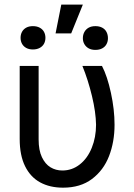

<svg xmlns="http://www.w3.org/2000/svg" viewBox="-20 -823 596 852"><path d="M151.4 -530.3V-204.1Q151.4 -156.2 166 -125.5Q180.7 -94.7 204.1 -80.6Q227.5 -66.4 256.8 -66.4Q299.8 -66.4 334 -93.3Q368.2 -120.1 387.2 -167Q406.2 -213.9 406.2 -269.5Q405.3 -325.2 388.2 -396.5Q371.1 -467.8 345.7 -530.3H432.6Q456.1 -485.4 472.2 -411.1Q488.3 -336.9 488.3 -269.5Q488.3 -193.4 463.9 -130.4Q439.5 -67.4 388.2 -28.8Q336.9 9.8 259.8 9.8Q201.2 9.8 158.2 -13.7Q115.2 -37.1 91.3 -85.4Q67.4 -133.8 67.4 -206.1V-530.3ZM252 -802.7H347.7L295.9 -674.8H226.6ZM126 -707Q143.6 -707 156.2 -700.2Q168.9 -693.4 175.3 -681.6Q181.6 -669.9 181.6 -655.3Q181.6 -640.6 175.3 -628.9Q168.9 -617.2 156.2 -610.4Q143.6 -603.5 126 -603.5Q108.4 -603.5 96.2 -610.4Q84 -617.2 77.6 -628.9Q71.3 -640.6 71.3 -655.3Q71.3 -669.9 77.6 -681.6Q84 -693.4 96.2 -700.2Q108.4 -707 126 -707ZM403.3 -707Q420.9 -707 433.6 -700.2Q446.3 -693.4 452.6 -681.2Q459 -668.9 459 -653.3Q459 -638.7 452.6 -627Q446.3 -615.2 433.6 -608.4Q420.9 -601.6 403.3 -601.6Q385.7 -601.6 373.5 -608.4Q361.3 -615.2 354.5 -627Q347.7 -638.7 347.7 -653.3Q347.7 -668.9 354.5 -681.2Q361.3 -693.4 373.5 -700.2Q385.7 -707 403.3 -707Z"/></svg>

Font: Pretendard Std Variable
Style: Regular
Weight: 400
Designer: Base glyphs from Inter by Rasmus Andersson; Hangeul glyphs from Noto Sans CJK(Source Han Sans) by Jang Soo-young and Kan
Foundry: Kil Hyung-jin
Version: Version 1.309;Glyphs 3.2 (3225)